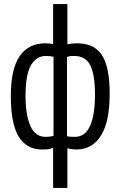

<svg xmlns="http://www.w3.org/2000/svg" viewBox="-20 -720 590 940"><path d="M240 4Q226 10 211.5 11Q197 12 185 12Q111 12 72 -50.5Q33 -113 33 -250Q33 -383 76.5 -445.5Q120 -508 201 -508Q224 -508 240 -504V-700H310V-503Q324 -506 335.5 -507Q347 -508 357 -508Q397 -508 427 -495Q457 -482 477 -453Q497 -424 507 -376.5Q517 -329 517 -260Q517 -125 474.5 -56.5Q432 12 354 12Q346 12 332 10.5Q318 9 310 5V200H240ZM343 -446Q333 -446 326 -445.5Q319 -445 308 -441V-53Q316 -51 325.5 -50.5Q335 -50 347 -50Q445 -50 445 -260Q445 -352 422.5 -399Q400 -446 343 -446ZM203 -50Q213 -50 222 -51Q231 -52 242 -55V-442Q225 -446 205 -446Q158 -446 131.5 -400.5Q105 -355 105 -250Q105 -158 128.5 -104Q152 -50 203 -50Z"/></svg>

Font: PT Sans Narrow
Style: Regular
Weight: 400
Width: 3
Designer: A.Korolkova, O.Umpeleva, V.Yefimov
Foundry: ParaType Ltd
Version: Version 2.003W OFL